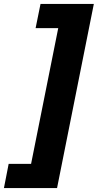

<svg xmlns="http://www.w3.org/2000/svg" viewBox="-96 -762 497 976"><path d="M194 194H-76L-52 71H62L200 -619H85L110 -742H381Z"/></svg>

Font: Montserrat
Style: Bold Italic
Weight: 700
Italic angle: -11.3°
Designer: Julieta Ulanovsky
Foundry: Julieta Ulanovsky
Version: Version 9.000; ttfautohint (v1.8.4.7-5d5b)